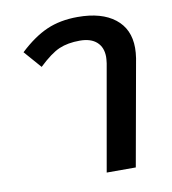

<svg xmlns="http://www.w3.org/2000/svg" viewBox="-69 -628 617 689"><g transform="rotate(-10 239.5 -284.0)"><path d="M333 -386Q335 -402 335 -409Q335 -444 313.5 -463.5Q292 -483 252 -483Q208 -483 176.5 -469.5Q145 -456 101 -414L46 -477Q97 -525 146 -546.5Q195 -568 259 -568Q346 -568 394.5 -530Q443 -492 443 -423Q443 -406 440 -386L371 0H265Z"/></g></svg>

Font: KoHo SemiBold
Style: Italic
Weight: 600
Italic angle: -10°
Version: Version 1.000; ttfautohint (v1.6)